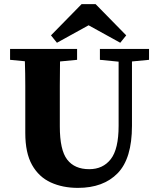

<svg xmlns="http://www.w3.org/2000/svg" viewBox="-20 -895 771 934"><path d="M466 -604V-657H705V-604L622 -596V-283Q622 -124 552.5 -52.5Q483 19 359 19Q285 19 227 -7.5Q169 -34 136 -92.5Q103 -151 103 -248V-357Q103 -416 103 -476.5Q103 -537 101 -597L29 -604V-657H355V-604L272 -596Q271 -537 271 -477Q271 -417 271 -357V-280Q271 -165 307 -118.5Q343 -72 414 -72Q481 -72 519 -121Q557 -170 557 -283V-595ZM445 -875 594 -723 565 -687 411 -772 257 -687 228 -723 377 -875Z"/></svg>

Font: Source Serif 4
Style: Bold
Weight: 700
Designer: Frank Grießhammer
Foundry: Adobe
Version: Version 4.005;hotconv 1.1.0;makeotfexe 2.6.0